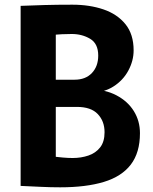

<svg xmlns="http://www.w3.org/2000/svg" viewBox="-20 -793 652 819"><path d="M237 6Q196 6 155 4Q114 2 68 0V-768Q117 -770 169 -771.5Q221 -773 289 -773Q362 -773 421 -753Q480 -733 515 -690Q550 -647 550 -578Q550 -534 527.5 -492Q505 -450 463 -423.5Q421 -397 362 -397V-412Q428 -412 476.5 -386.5Q525 -361 551 -319Q577 -277 577 -225Q577 -142 538 -91Q499 -40 423 -17Q347 6 237 6ZM218 -106 200 -126Q225 -123 248 -121Q271 -119 290 -119Q326 -119 357 -129.5Q388 -140 407 -164Q426 -188 426 -229Q426 -276 397 -306.5Q368 -337 308 -337H143V-453H298Q345 -453 372 -481.5Q399 -510 399 -556Q399 -607 364.5 -627.5Q330 -648 286 -648Q268 -648 245 -647Q222 -646 200 -644L218 -665Z"/></svg>

Font: Yaldevi ExtraLight
Style: Bold
Weight: 700
Version: Version 1.100